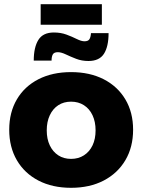

<svg xmlns="http://www.w3.org/2000/svg" viewBox="-20 -890 678 916"><path d="M319 -546Q408 -546 474.5 -512Q541 -478 578 -416Q615 -354 615 -271Q615 -188 578 -125.5Q541 -63 474.5 -28.5Q408 6 319 6Q230 6 163.5 -28.5Q97 -63 60.5 -125.5Q24 -188 24 -271Q24 -354 60.5 -416Q97 -478 163.5 -512Q230 -546 319 -546ZM319 -405Q284 -405 258 -388Q232 -371 217.5 -340Q203 -309 203 -268Q203 -227 217.5 -196.5Q232 -166 258 -149Q284 -132 319 -132Q354 -132 380.5 -149Q407 -166 421.5 -196.5Q436 -227 436 -268Q436 -309 421.5 -340Q407 -371 380.5 -388Q354 -405 319 -405ZM498 -732Q498 -668 476 -633.5Q454 -599 402 -599Q370 -599 343 -609.5Q316 -620 294 -630.5Q272 -641 256 -641Q238 -641 232 -630.5Q226 -620 226 -601H141Q141 -664 163 -699.5Q185 -735 237 -735Q270 -735 297 -725Q324 -715 346 -704Q368 -693 383 -693Q401 -693 407 -703.5Q413 -714 414 -732ZM174 -870H466V-772H174Z"/></svg>

Font: Alexandria
Style: Bold
Weight: 700
Designer: Mohamed Gaber
Foundry: Kief Type Foundry
Version: Version 5.100